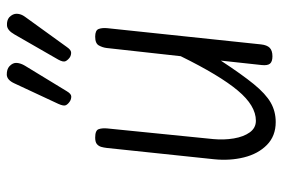

<svg xmlns="http://www.w3.org/2000/svg" viewBox="-158 -694 861 586"><g transform="rotate(-90 273.0 -400.5)"><path d="M194 10Q151.5 10 124.2 -16.8Q97 -43.5 86.2 -86.8Q75.5 -130 80.5 -178.5L115 -506Q116 -514.5 118.2 -522.5Q120.5 -530.5 126.8 -535.8Q133 -541 146.5 -541Q168.5 -541 172.2 -530.5Q176 -520 174.5 -504L142 -180.5Q139 -148 144 -118Q149 -88 162.5 -69.2Q176 -50.5 198 -50.5Q244 -50.5 290.2 -105.8Q336.5 -161 395 -280L420 -506Q421.5 -518.5 427.8 -529.8Q434 -541 454.5 -541Q474 -541 478 -530.5Q482 -520 480.5 -504L431 -35Q429 -16.5 420.5 -8.2Q412 0 394.5 0Q378.5 0 372.2 -7.5Q366 -15 368 -33L381.5 -157.5Q339.5 -93.5 309.8 -57Q280 -20.5 253.2 -5.2Q226.5 10 194 10ZM392 -618Q384 -623.5 380 -630.8Q376 -638 384.5 -653.5L461.5 -787.5Q474 -809.5 489.2 -810.2Q504.5 -811 513.5 -803.5Q525 -792.5 524.5 -779.8Q524 -767 515.5 -755.5L423 -627.5Q414.5 -615 406.8 -614.5Q399 -614 392 -618ZM257.5 -618Q249 -623.5 245.5 -630.2Q242 -637 249.5 -653.5L312 -787.5Q322.5 -810.5 338.8 -810.8Q355 -811 364 -803Q375.5 -792.5 374.5 -780.2Q373.5 -768 366 -755.5L288 -627.5Q280 -614 272 -614Q264 -614 257.5 -618Z"/></g></svg>

Font: Edu NSW ACT Hand
Style: Regular
Weight: 400
Designer: Tina and Corey Anderson, Eben Sorkin, Mirko Velimirovic
Foundry: Sorkin Type Co.
Version: Version 2.000